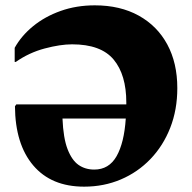

<svg xmlns="http://www.w3.org/2000/svg" viewBox="-20 -690 719 719"><path d="M295 9Q172 9 104.5 -70.5Q37 -150 36 -292L41 -299H453V-306Q453 -410 405.5 -467Q358 -524 250 -524Q206 -524 147.5 -508.5Q89 -493 39 -458H35V-511Q60 -556 104 -592Q148 -628 207 -649Q266 -670 335 -670Q430 -670 499.5 -631.5Q569 -593 606.5 -523.5Q644 -454 644 -360Q644 -279 617.5 -211.5Q591 -144 543.5 -94.5Q496 -45 432.5 -18Q369 9 295 9ZM333 -55Q388 -55 416.5 -105Q445 -155 451 -246H214Q217 -173 233 -131.5Q249 -90 274 -72.5Q299 -55 333 -55Z"/></svg>

Font: Spectral ExtraBold
Style: Regular
Weight: 800
Designer: Jean-Baptiste Levee
Foundry: Production Type
Version: Version 2.001